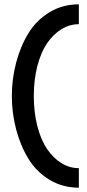

<svg xmlns="http://www.w3.org/2000/svg" viewBox="-20 -727 404 887"><path d="M344.2 140.1Q269.5 140.1 209.2 103.8Q148.9 67.4 112.1 7.8Q75.2 -51.8 54.9 -127.9Q34.7 -204.1 34.7 -283.4Q34.7 -362.8 54.9 -439Q75.2 -515.1 112.1 -574.7Q148.9 -634.3 209.2 -670.7Q269.5 -707 344.2 -707V-615.2Q301.8 -615.2 264.2 -592.3Q226.6 -569.3 198 -527.8Q169.4 -486.3 152.8 -422.9Q136.2 -359.4 136.2 -283.2Q136.2 -207 152.8 -143.3Q169.4 -79.6 198 -37.8Q226.6 3.9 264.2 26.9Q301.8 49.8 344.2 49.8Z"/></svg>

Font: Neutral Grotesk
Style: Regular
Weight: 400
Designer: Nawras Khrais
Foundry: Nawras Khrais
Version: Version 1.000;PS 001.000;hotconv 1.0.88;makeotf.lib2.5.64775